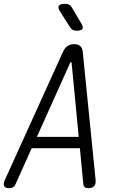

<svg xmlns="http://www.w3.org/2000/svg" viewBox="-36 -970 656 1000"><path d="M398 -11 380 -198H129L45 -11Q41 -1 33 4.5Q25 10 11 10Q-8 10 -14 -0.5Q-20 -11 -11 -32L292 -700Q301 -720 315 -730Q329 -740 350 -740Q371 -740 382 -730Q393 -720 395 -700L462 -32Q464 -11 454 -0.5Q444 10 425 10Q411 10 405 4.5Q399 -1 398 -11ZM374 -257 337 -642Q336 -647 333.5 -647Q331 -647 329 -642L156 -257ZM363 -810Q352 -810 343.5 -814Q335 -818 329 -828L276 -911Q264 -930 270.5 -940Q277 -950 303 -950Q316 -950 324.5 -945.5Q333 -941 339 -930L388 -847Q399 -828 393 -819Q387 -810 363 -810Z"/></svg>

Font: Maple Mono NL ExtraLight
Style: Italic
Weight: 275
Italic angle: -10°
Monospace: yes
Designer: subframe7536
Version: Version 7.000